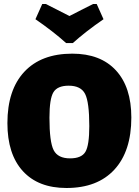

<svg xmlns="http://www.w3.org/2000/svg" viewBox="-20 -927 693 959"><path d="M463 -907 497 -831Q407 -769 344 -712H310Q247 -769 157 -831L191 -907H209Q229 -897 268 -877Q307 -857 327 -847Q346 -857 385.5 -877Q425 -897 445 -907ZM341 -659Q482 -659 559 -575.5Q636 -492 636 -340Q636 -172 551.5 -80Q467 12 312 12Q171 12 94 -72.5Q17 -157 17 -312Q17 -478 101.5 -568.5Q186 -659 341 -659ZM323 -499Q267 -499 247 -466.5Q227 -434 227 -339Q227 -218 248 -177Q269 -136 330 -136Q387 -136 406.5 -168.5Q426 -201 426 -297Q426 -417 405 -458Q384 -499 323 -499Z"/></svg>

Font: Alegreya Sans SC Black
Style: Regular
Weight: 900
Designer: Juan Pablo del Peral
Foundry: Huerta Tipografica
Version: Version 2.007